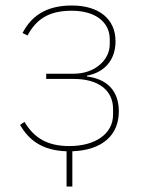

<svg xmlns="http://www.w3.org/2000/svg" viewBox="-20 -538 534 698"><path d="M222 12C134 9 85 -28 53 -84L69 -95C104 -36 153 -7 232 -7C279 -7 319 -18 347 -38C375 -58 391 -86 391 -121V-142C391 -211 336 -251 249 -251H148V-270H248C285 -270 319 -282 342 -302C365 -321 379 -348 379 -377V-395C379 -459 325 -499 241 -499C157 -499 112 -468 80 -409L62 -418C93 -478 146 -518 241 -518C341 -518 400 -468 400 -388C400 -317 357 -274 296 -263V-260C367 -251 412 -210 412 -133C412 -46 351 8 243 12V140H222Z"/></svg>

Font: Plexus Sans Thin
Style: Regular
Weight: 250
Version: Version 2.001;PS 002.001;hotconv 1.0.70;makeotf.lib2.5.58329